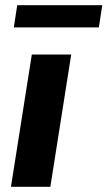

<svg xmlns="http://www.w3.org/2000/svg" viewBox="-20 -716 412 736"><path d="M22 0ZM22 0 102 -507H253L173 0ZM33 -611 46 -696H372L359 -611Z"/></svg>

Font: Winston
Style: Bold Italic
Weight: 700
Italic angle: -9°
Designer: Original fonts by Vernon Adams / Changes by Cristiano Sobral
Foundry: Original fonts by Vernon Adams / Changes by Cristiano Sobral
Version: Version 2.503;July 17, 2020;FontCreator 13.0.0.2655 64-bit